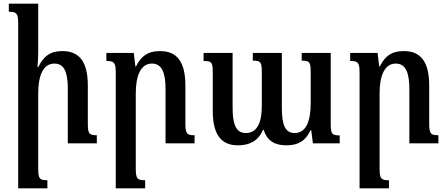

<svg xmlns="http://www.w3.org/2000/svg" viewBox="-20 -780 2431 1045"><path d="M507 -44C464 -44 458 -52 458 -112V-314C458 -444 412 -502 319 -502C252 -502 216 -472 189 -416H184C186 -441 188 -466 188 -492V-760H28V-716C70 -716 79 -708 79 -652V245H238V201C195 201 188 193 188 136V-272C188 -371 216 -434 276 -434C332 -434 349 -383 349 -296V0H507Z M1039 -44C996 -44 989 -52 989 -112V-314C989 -444 943 -502 851 -502C783 -502 748 -474 720 -418H717L708 -492H559V-448C602 -448 610 -440 610 -384V245H770V201C727 201 719 193 719 136V-272C719 -370 747 -434 807 -434C863 -434 881 -380 881 -296V0H1039Z M1622 -492V-450C1666 -450 1671 -442 1671 -384V-217C1671 -123 1647 -56 1584 -56C1532 -56 1514 -100 1514 -194V-492H1356V-450C1399 -450 1405 -443 1405 -383V-205C1405 -115 1381 -56 1318 -56C1264 -56 1246 -104 1246 -194V-492H1088V-448C1132 -448 1138 -442 1138 -384V-176C1138 -46 1185 11 1275 11C1338 11 1386 -13 1411 -73H1415C1433 -15 1474 11 1538 11C1606 11 1644 -15 1670 -71H1674L1683 0H1829V-43C1785 -43 1780 -53 1780 -107V-492Z M2366 -44C2323 -44 2316 -52 2316 -112V-314C2316 -444 2270 -502 2178 -502C2110 -502 2075 -474 2047 -418H2044L2035 -492H1886V-448C1929 -448 1937 -440 1937 -384V245H2097V201C2054 201 2046 193 2046 136V-272C2046 -370 2074 -434 2134 -434C2190 -434 2208 -380 2208 -296V0H2366Z"/></svg>

Font: Noto Serif Armenian Condensed SemiBold
Style: Regular
Weight: 600
Width: 3
Designer: Monotype Design Team
Foundry: Monotype Imaging Inc.
Version: Version 2.008